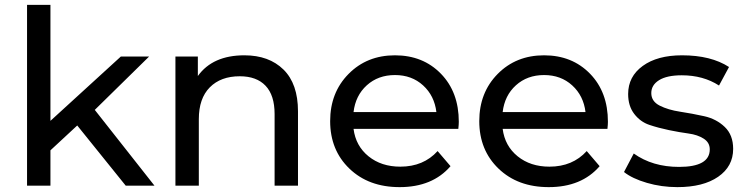

<svg xmlns="http://www.w3.org/2000/svg" viewBox="-20 -762 3058 788"><path d="M496 0 297 -247 187 -145V0H91V-742H187V-266L476 -530H592L369 -311L614 0Z M983 -535Q1084 -535 1143.5 -476.5Q1203 -418 1203 -305V0H1107V-294Q1107 -371 1070 -410Q1033 -449 964 -449Q886 -449 841 -403.5Q796 -358 796 -273V0H700V-530H792V-450Q853 -535 983 -535Z M1863 -262Q1863 -251 1861 -233H1431Q1440 -163 1492.5 -120.5Q1545 -78 1623 -78Q1718 -78 1776 -142L1829 -80Q1755 6 1620 6Q1493 6 1414 -70Q1335 -146 1335 -265Q1335 -382 1410.5 -458.5Q1486 -535 1601 -535Q1716 -535 1789.5 -459.5Q1863 -384 1863 -262ZM1431 -302H1771Q1763 -369 1716.5 -411.5Q1670 -454 1601 -454Q1532 -454 1485.5 -412Q1439 -370 1431 -302Z M2475 -262Q2475 -251 2473 -233H2043Q2052 -163 2104.5 -120.5Q2157 -78 2235 -78Q2330 -78 2388 -142L2441 -80Q2367 6 2232 6Q2105 6 2026 -70Q1947 -146 1947 -265Q1947 -382 2022.5 -458.5Q2098 -535 2213 -535Q2328 -535 2401.5 -459.5Q2475 -384 2475 -262ZM2043 -302H2383Q2375 -369 2328.5 -411.5Q2282 -454 2213 -454Q2144 -454 2097.5 -412Q2051 -370 2043 -302Z M2760 6Q2695 6 2635 -11.5Q2575 -29 2541 -56L2581 -132Q2658 -77 2767 -77Q2893 -77 2893 -149Q2893 -177 2868 -193Q2843 -209 2806 -214Q2769 -219 2725.5 -228Q2682 -237 2645 -249.5Q2608 -262 2583 -294.5Q2558 -327 2558 -376Q2558 -448 2618 -491.5Q2678 -535 2779 -535Q2898 -535 2972 -487L2931 -411Q2866 -453 2778 -453Q2717 -453 2685 -433Q2653 -413 2653 -380Q2653 -346 2687.5 -328.5Q2722 -311 2771.5 -303.5Q2821 -296 2870.5 -285Q2920 -274 2954.5 -241Q2989 -208 2989 -151Q2989 -79 2927.5 -36.5Q2866 6 2760 6Z"/></svg>

Font: Montserrat
Style: Regular
Weight: 500
Designer: Julieta Ulanovsky
Foundry: Julieta Ulanovsky
Version: Version 7.200;PS 007.200;hotconv 1.0.88;makeotf.lib2.5.64775